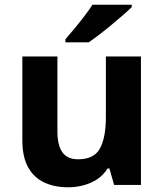

<svg xmlns="http://www.w3.org/2000/svg" viewBox="-20 -786 697 816"><path d="M579 -546V0H465L445 -70H437Q420 -42 393.5 -24.5Q367 -7 335 1.5Q303 10 269 10Q211 10 167 -11Q123 -32 99 -76Q75 -120 75 -190V-546H224V-227Q224 -169 245 -139Q266 -109 312 -109Q380 -109 405 -155.5Q430 -202 430 -289V-546ZM540 -756Q526 -742 503 -722Q480 -702 453.5 -680Q427 -658 401.5 -638.5Q376 -619 357 -606H258V-619Q274 -638 295.5 -663.5Q317 -689 338 -716.5Q359 -744 373 -766H540Z"/></svg>

Font: Noto Sans Thaana
Style: Regular
Weight: 400
Designer: Monotype Design Team
Foundry: Monotype Imaging Inc.
Version: Version 2.001